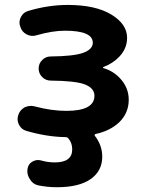

<svg xmlns="http://www.w3.org/2000/svg" viewBox="-20 -577 585 793"><path d="M406.2 -299.8Q405.3 -299.8 405.3 -298.3Q405.3 -296.9 406.2 -295.9Q445.3 -285.2 474.6 -254.9Q511.7 -215.8 511.7 -165Q511.7 -110.4 472.7 -72.3Q434.6 -36.1 374 -23.4Q372.1 -22.5 371.1 -20Q370.1 -17.6 372.1 -15.6Q402.3 23.4 402.3 70.3Q402.3 128.9 354.5 162.6Q306.6 196.3 214.8 196.3Q175.8 196.3 137.7 188.5Q115.2 183.6 103.5 163.1Q92.8 147.5 92.8 128.9Q92.8 125 93.8 120.1Q96.7 100.6 113.3 90.8Q125 84 136.7 84Q143.6 84 150.4 85.9Q178.7 93.8 206.1 93.8Q278.3 93.8 278.3 40Q278.3 13.7 262.7 -4.9Q258.8 -10.7 250 -10.7Q174.8 -11.7 89.8 -36.1Q68.4 -42 58.6 -61.5Q52.7 -73.2 52.7 -85Q52.7 -93.8 55.7 -102.5Q62.5 -123 82 -133.8Q94.7 -139.6 108.4 -139.6Q115.2 -139.6 123 -137.7Q192.4 -119.1 253.9 -119.1Q370.1 -119.1 370.1 -181.6Q370.1 -212.9 330.1 -228.5Q291 -243.2 189.5 -244.1Q168.9 -244.1 154.3 -258.8Q139.6 -273.4 139.6 -293.9Q139.6 -314.5 154.3 -329.1Q168.9 -343.8 189.5 -343.8Q283.2 -344.7 322.3 -358.4Q363.3 -373 363.3 -400.4Q363.3 -450.2 248 -450.2Q197.3 -450.2 131.8 -431.6Q123 -428.7 115.2 -428.7Q102.5 -428.7 90.8 -434.6Q71.3 -444.3 64.5 -464.8Q60.5 -474.6 60.5 -483.4Q60.5 -495.1 66.4 -506.8Q76.2 -526.4 97.7 -532.2Q179.7 -556.6 259.8 -556.6Q374 -556.6 439.5 -517.1Q504.9 -477.5 504.9 -420.9Q504.9 -376 471.7 -341.8Q445.3 -314.5 406.2 -299.8Z"/></svg>

Font: Gen Jyuu Gothic Bold
Style: Bold
Weight: 700
Designer: [Source Han Sans]
Ryoko NISHIZUKA  (kana & ideographs); Paul D. Hunt (Latin, Greek & Cyrillic); Wenlong ZHANG  (bopomofo
Version: Version 1.002.20150607